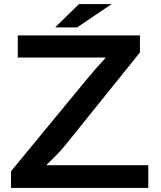

<svg xmlns="http://www.w3.org/2000/svg" viewBox="-20 -899 790 944"><path d="M368.2 -878.9H528.8L358.9 -764.2H251ZM67.4 -725.1H668V-641.1L304.2 -189Q267.1 -143.1 210 -89.8V-86.9H709V24.9H34.2V-57.1L399.9 -501Q455.1 -567.9 498 -613.3V-616.2H67.4Z"/></svg>

Font: FORM UDPGothic
Style: Bold
Weight: 700
Foundry: Pronama LLC
Version: Version 1.051